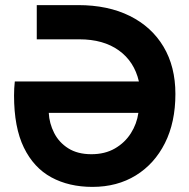

<svg xmlns="http://www.w3.org/2000/svg" viewBox="-20 -720 742 752"><path d="M342 12Q250 12 181 -25.5Q112 -63 73.5 -142Q35 -221 35 -346Q35 -374 38 -401H524Q506 -479 445.5 -522.5Q385 -566 291 -566H124V-700H286Q403 -700 488.5 -657.5Q574 -615 620.5 -537Q667 -459 667 -352Q667 -241 626 -159.5Q585 -78 512 -33Q439 12 342 12ZM338 -116Q391 -116 430 -138.5Q469 -161 492.5 -198Q516 -235 522 -278H171Q173 -237 192 -199.5Q211 -162 247.5 -139Q284 -116 338 -116Z"/></svg>

Font: MuseoModerno SemiBold
Style: Regular
Weight: 600
Designer: Pablo Cosgaya, Héctor Gatti, Marcela Romero, and the Authors of The MuseoModerno Project.
Foundry: Omnibus-Type Team
Version: Version 1.001